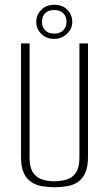

<svg xmlns="http://www.w3.org/2000/svg" viewBox="-20 -773 457 805"><path d="M208 12Q180 12 155 7.5Q130 3 110 -10.5Q90 -24 79 -49.5Q68 -75 68 -117V-591H104V-113Q104 -71 118.5 -49.5Q133 -28 157 -20.5Q181 -13 208 -13Q236 -13 260 -20.5Q284 -28 298.5 -49.5Q313 -71 313 -113V-591H349V-117Q349 -75 338 -49.5Q327 -24 307.5 -10.5Q288 3 262 7.5Q236 12 208 12ZM207 -610Q174 -610 153 -631Q132 -652 132 -681Q132 -711 153 -732Q174 -753 207 -753Q242 -753 262.5 -732Q283 -711 283 -681Q283 -652 260.5 -631Q238 -610 207 -610ZM207 -632Q231 -632 245 -646Q259 -660 259 -681Q259 -704 245 -717.5Q231 -731 207 -731Q183 -731 169.5 -717.5Q156 -704 156 -681Q156 -660 169.5 -646Q183 -632 207 -632Z"/></svg>

Font: Alumni Sans Thin ExtraLight
Style: Regular
Weight: 250
Version: Version 1.018